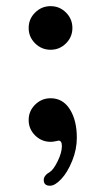

<svg xmlns="http://www.w3.org/2000/svg" viewBox="-20 -446 324 615"><path d="M92.5 -307.1Q71.8 -327.6 71.8 -356.4Q71.8 -385.3 92.5 -405.8Q113.3 -426.3 142.1 -426.3Q170.9 -426.3 191.4 -405.8Q211.9 -385.3 211.9 -356.4Q211.9 -327.6 191.4 -307.1Q170.9 -286.6 142.1 -286.6Q113.3 -286.6 92.5 -307.1ZM120.1 130.4Q120.1 116.2 140.1 104.5Q150.9 98.1 164.6 70.6Q178.2 43 178.2 22Q178.2 4.4 167.5 4.4Q166.5 4.4 158.4 6.3Q150.4 8.3 142.1 8.3Q113.3 8.3 92.5 -12.2Q71.8 -32.7 71.8 -61.5Q71.8 -90.3 92.5 -110.8Q113.3 -131.3 142.1 -131.3Q181.6 -131.3 203.9 -95.7Q226.1 -60.1 226.1 -4.9Q226.1 32.7 211.2 69.3Q196.3 106 176.3 127.4Q156.2 148.9 140.1 148.9Q120.1 148.9 120.1 130.4Z"/></svg>

Font: Cooper*
Style: Regular
Weight: 400
Designer: Owen Earl
Foundry: indestructible type*
Version: Version 0.001